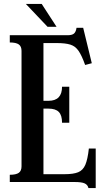

<svg xmlns="http://www.w3.org/2000/svg" viewBox="-20 -930 523 981"><path d="M30 -37Q62 -37 76 -47Q90 -57 90 -80V-670Q90 -693 76 -703Q62 -713 30 -713V-750H325Q348 -750 358 -758.5Q368 -767 371 -788H405L449 -607L415 -598Q398 -646 381.5 -670Q365 -694 339.5 -702Q314 -710 269 -710H202V-415H228Q297 -415 297 -487H334V-303H297Q297 -341 280.5 -358Q264 -375 228 -375H202V-40H310Q355 -40 379.5 -50Q404 -60 416 -88Q428 -116 434 -171H469V31H432Q428 14 412.5 7Q397 0 363 0H30ZM193 -910 269 -793H223L112 -910Z"/></svg>

Font: Girassol
Style: Regular
Weight: 400
Width: 3
Designer: Liam Spradlin
Version: Version 1.004